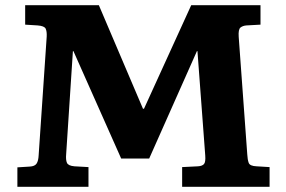

<svg xmlns="http://www.w3.org/2000/svg" viewBox="-20 -720 1101 740"><path d="M47 0V-75L95 -78Q114 -79 121 -89.5Q128 -100 129 -122L160 -579Q161 -599 156 -609.5Q151 -620 125 -622L77 -625V-700H361L531 -301H535L717 -700H984V-625L930 -622Q916 -621 907 -614Q898 -607 900 -578L933 -125Q934 -105 938.5 -92.5Q943 -80 969 -79L1019 -76V0H682V-76L743 -79Q759 -80 766 -87.5Q773 -95 771 -121L741 -523H739L555 -109H447L263 -523H261L235 -126Q233 -104 238 -92.5Q243 -81 267 -79L321 -76V0Z"/></svg>

Font: Literata 7pt
Style: Bold
Weight: 700
Designer: Latin by Veronika Burian and Jose Scaglione. Greek by Irene Vlachou. Cyrillic by Vera Evstafieva.
Foundry: TypeTogether
Version: Version 3.002